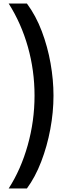

<svg xmlns="http://www.w3.org/2000/svg" viewBox="-20 -820 367 1084"><path d="M282 -280Q282 -187 264 -90.5Q246 6 212.5 93Q179 180 132 244H29Q98 137 136.5 0Q175 -137 175 -280Q175 -422 137.5 -555Q100 -688 29 -800H132Q183 -731 216 -643.5Q249 -556 265.5 -462.5Q282 -369 282 -280Z"/></svg>

Font: Noto Sans Malayalam ExtraCondensed SemiBold
Style: Regular
Weight: 600
Width: 2
Designer: Jelle Bosma - Monotype Design Team
Foundry: Monotype Imaging Inc.
Version: Version 2.104; ttfautohint (v1.8.4.7-5d5b)